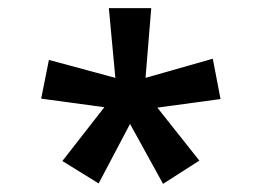

<svg xmlns="http://www.w3.org/2000/svg" viewBox="-20 -772 640 471"><path d="M380 -321 299 -468 222 -322 133 -377 236 -509 81 -530 100 -625 263 -581 247 -752H351L337 -581L502 -628L521 -529L366 -508L469 -378Z"/></svg>

Font: Noto Sans Mono SemiBold
Style: Regular
Weight: 600
Designer: Monotype Design Team
Foundry: Monotype Imaging Inc.
Version: Version 2.014; ttfautohint (v1.8.4.7-5d5b)